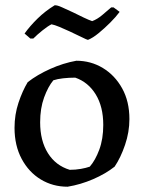

<svg xmlns="http://www.w3.org/2000/svg" viewBox="-20 -695 543 727"><path d="M236 12Q180 12 134.5 -15.5Q89 -43 62 -93.5Q35 -144 35 -211Q35 -261 50 -306Q65 -351 85 -384Q121 -412 170 -434Q219 -456 269 -465Q324 -465 369.5 -437.5Q415 -410 442.5 -360.5Q470 -311 470 -244Q470 -195 453.5 -146.5Q437 -98 414 -64Q380 -37 332.5 -16.5Q285 4 236 12ZM244 -52Q266 -52 286 -55.5Q306 -59 320 -64Q341 -88 356 -128.5Q371 -169 371 -222Q371 -291 342.5 -337.5Q314 -384 265 -401Q241 -401 219 -398.5Q197 -396 182 -391Q162 -367 147 -326Q132 -285 132 -232Q132 -162 161.5 -115Q191 -68 244 -52ZM95 -549 73 -568Q93 -596 122 -624.5Q151 -653 187 -675Q196 -676 215.5 -667Q235 -658 257 -648Q277 -638 297 -628.5Q317 -619 329 -615Q348 -622 366.5 -637.5Q385 -653 401 -667H410L433 -650Q419 -631 397.5 -609.5Q376 -588 353.5 -569.5Q331 -551 313 -544Q310 -544 289 -554.5Q268 -565 244 -576Q225 -585 205.5 -593Q186 -601 175 -603Q161 -596 141 -580Q121 -564 106 -549Z"/></svg>

Font: Labrada Medium
Style: Regular
Weight: 500
Designer: Mercedes Jáuregui
Foundry: Omnibus-Type Team
Version: Version 1.000; ttfautohint (v1.8.4.7-5d5b)